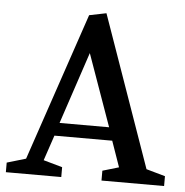

<svg xmlns="http://www.w3.org/2000/svg" viewBox="-48 -671 690 718"><g transform="rotate(5 297.0 -312.5)"><path d="M0 0V-36L71 -57L259 -612L323 -625L523 -57L594 -37V0H359V-37L420 -55L386 -152H169L137 -57L208 -37V0ZM184 -201H370L274 -471Z"/></g></svg>

Font: Manuale Medium
Style: Regular
Weight: 500
Designer: Eduardo Tunni / Pablo Cosgaya
Foundry: Eduardo Tunni / Pablo Cosgaya
Version: Version 1.002